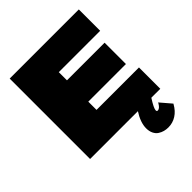

<svg xmlns="http://www.w3.org/2000/svg" viewBox="-247 -841 1184 1184"><g transform="rotate(-45 345.0 -248.5)"><path d="M44.9 0V-701.2H647.9V-515.1H287.1V-443.8H615.2V-257.8H287.1V-186H657.2V0H579.1Q543 56.2 543 74.2Q543 84 551.8 84Q568.4 84 585 56.2L587.9 49.8L649.9 122.1L647.9 125Q626.5 163.6 594.5 183.8Q562.5 204.1 523.9 204.1Q506.3 204.1 489.7 199.7Q473.1 195.3 457.5 185.3Q441.9 175.3 432.4 156Q422.9 136.7 422.9 110.8Q422.9 60.5 461.9 0Z"/></g></svg>

Font: Trueno UltraBlack
Style: Regular
Weight: 950
Designer: Julieta Ulanovsky
Foundry: Julieta Ulanovsky
Version: Version 3.001b | FøM Fix